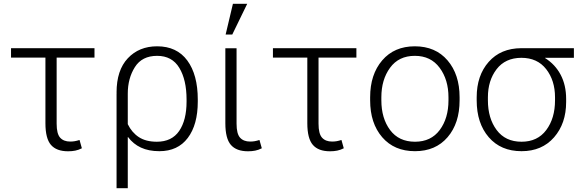

<svg xmlns="http://www.w3.org/2000/svg" viewBox="-20 -780 3021 1003"><path d="M473.6 -479H275.9V-133.8Q275.9 -81.1 294.2 -60.8Q312.5 -40.5 346.7 -40.5Q359.9 -40.5 370.8 -42.5Q381.8 -44.4 395.5 -48.8L407.7 -5.4Q390.6 3.4 373.5 6.8Q356.4 10.3 335.9 10.3Q274.9 10.3 246.1 -23.2Q217.3 -56.6 217.3 -136.2V-479H37.6V-528.3H473.6Z M1013.2 -249.5Q1013.2 -128.4 960.9 -59.3Q908.7 9.8 812.5 9.8Q756.8 9.8 716.3 -9Q675.8 -27.8 648.9 -64L647.5 -63.5V203.1H588.9V-292.5H589.4L588.9 -296.9Q588.9 -413.1 647.7 -475.6Q706.5 -538.1 800.8 -538.1Q903.8 -538.1 958.5 -463.9Q1013.2 -389.6 1013.2 -259.8ZM954.6 -259.8Q954.6 -362.8 916.7 -425.5Q878.9 -488.3 800.8 -488.3Q721.7 -488.3 684.6 -429.4Q647.5 -370.6 647.5 -291V-131.3Q668.5 -87.9 705.3 -63.7Q742.2 -39.6 799.3 -39.6Q877.4 -39.6 916 -95.9Q954.6 -152.3 954.6 -249.5Z M1215.8 -527.8V-133.8Q1215.8 -81.1 1234.1 -60.8Q1252.4 -40.5 1286.6 -40.5Q1299.8 -40.5 1310.8 -42.5Q1321.8 -44.4 1335.4 -48.8L1347.7 -5.4Q1330.6 3.4 1313.5 6.8Q1296.4 10.3 1275.9 10.3Q1214.8 10.3 1186 -23.2Q1157.2 -56.6 1157.2 -136.2V-527.8ZM1196.8 -760.3H1271.5L1193.4 -599.6H1158.7Z M1841.8 -479H1644V-133.8Q1644 -81.1 1662.4 -60.8Q1680.7 -40.5 1714.8 -40.5Q1728 -40.5 1739 -42.5Q1750 -44.4 1763.7 -48.8L1775.9 -5.4Q1758.8 3.4 1741.7 6.8Q1724.6 10.3 1704.1 10.3Q1643.1 10.3 1614.3 -23.2Q1585.4 -56.6 1585.4 -136.2V-479H1405.8V-528.3H1841.8Z M1913.6 -272Q1913.6 -391.1 1976.6 -464.6Q2039.6 -538.1 2147 -538.1Q2254.9 -538.1 2317.9 -464.6Q2380.9 -391.1 2380.9 -272V-255.9Q2380.9 -136.2 2318.1 -63.2Q2255.4 9.8 2147.9 9.8Q2039.6 9.8 1976.6 -63.2Q1913.6 -136.2 1913.6 -255.9ZM1972.2 -255.9Q1972.2 -162.1 2017.8 -100.8Q2063.5 -39.6 2147.9 -39.6Q2231.4 -39.6 2277.1 -100.8Q2322.8 -162.1 2322.8 -255.9V-272Q2322.8 -363.8 2276.6 -426Q2230.5 -488.3 2147 -488.3Q2063 -488.3 2017.6 -426Q1972.2 -363.8 1972.2 -272Z M2978 -478H2827.6V-476.6Q2880.4 -443.4 2908.9 -389.2Q2937.5 -335 2937.5 -263.2V-247.1Q2937.5 -134.8 2874.3 -62.5Q2811 9.8 2704.6 9.8Q2596.2 9.8 2533.2 -63.2Q2470.2 -136.2 2470.2 -255.9V-272Q2470.2 -385.7 2533 -456.8Q2595.7 -527.8 2703.1 -528.3H2978ZM2528.8 -255.9Q2528.8 -162.1 2574.5 -100.8Q2620.1 -39.6 2704.6 -39.6Q2788.1 -39.6 2833.7 -100.8Q2879.4 -162.1 2879.4 -255.9V-272Q2879.4 -359.4 2833.3 -418.7Q2787.1 -478 2703.6 -478H2703.1Q2619.6 -477.5 2574.2 -418.5Q2528.8 -359.4 2528.8 -272Z"/></svg>

Font: Franko
Style: Light
Weight: 300
Designer: Google
Version: Version 1.200310; 2013